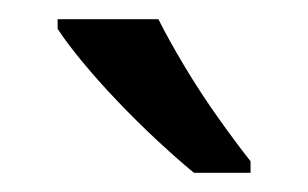

<svg xmlns="http://www.w3.org/2000/svg" viewBox="-20 -786 321 200"><path d="M145 -766Q156 -744 172.5 -716.5Q189 -689 207.5 -663Q226 -637 241 -618V-606H182Q165 -620 144 -639.5Q123 -659 102.5 -680.5Q82 -702 65.5 -722Q49 -742 40 -756V-766Z"/></svg>

Font: Noto Sans NKo Unjoined
Style: Regular
Weight: 400
Designer: Monotype Design Team
Foundry: Monotype Imaging Inc.
Version: Version 2.004